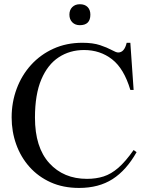

<svg xmlns="http://www.w3.org/2000/svg" viewBox="-20 -882 708 917"><path d="M618.2 -165.5 632.3 -155.3Q583.5 -68.8 517.6 -26.6Q451.7 15.6 357.9 15.6Q281.7 15.6 222.2 -11.2Q162.6 -38.1 120.8 -85Q79.1 -131.8 57.4 -192.6Q35.6 -253.4 35.6 -321.3Q35.6 -393.6 59.6 -458Q83.5 -522.5 128.2 -571.8Q172.9 -621.1 235.1 -649.4Q297.4 -677.7 373.5 -677.7Q423.8 -677.7 458 -666.3Q492.2 -654.8 513.4 -643.1Q534.7 -631.3 544.4 -631.3Q574.2 -631.3 585 -677.7H602.5L618.2 -452.6H602.5Q572.3 -554.2 515.4 -598.6Q458.5 -643.1 381.3 -643.1Q313.5 -643.1 260.5 -608.4Q207.5 -573.7 177.2 -502.2Q147 -430.7 147 -320.3Q147 -178.2 215.3 -103Q283.7 -27.8 395.5 -27.8Q439 -27.8 474.9 -39.3Q510.7 -50.8 545.2 -80.6Q579.6 -110.4 618.2 -165.5ZM411.6 -812Q411.6 -761.7 361.3 -761.7Q338.9 -761.7 325.2 -775.6Q311.5 -789.6 311.5 -812Q311.5 -834.5 325.2 -848.1Q338.9 -861.8 361.3 -861.8Q385.3 -861.8 398.4 -848.4Q411.6 -835 411.6 -812Z"/></svg>

Font: BabelStone Roman
Style: Regular
Weight: 400
Designer: Walt Agee, Victor Gaultney, Peter Martin, Debbi Hosken, Becca Hirsbrunner (SIL); Andrew West (BabelStone)
Foundry: BabelStone
Version: Version 16.000